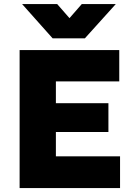

<svg xmlns="http://www.w3.org/2000/svg" viewBox="-20 -954 682 974"><path d="M79.5 0V-700H585V-541H263.5V-430.5H530V-284.5H263.5V-161H589V0ZM247 -759.5 92 -933.5H270L332.5 -862L395 -933.5H567.5L410.5 -759.5Z"/></svg>

Font: Geologica Roman ExtraBold
Style: Regular
Weight: 800
Designer: Sindre Bremnes, Frode Helland
Foundry: Monokrom Skriftforlag AS
Version: Version 1.010;gftools[0.9.28]